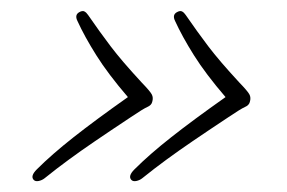

<svg xmlns="http://www.w3.org/2000/svg" viewBox="-20 -413 526 352"><path d="M438 -226Q436.5 -220 429 -216.8Q421.5 -213.5 398.5 -198Q360 -172.5 333.2 -154.2Q306.5 -136 285 -120.2Q263.5 -104.5 240.5 -86Q236 -82.5 230 -81.2Q224 -80 221 -83Q214 -90 226.5 -102.5Q254 -130 294 -161.5Q334 -193 393.5 -235Q357 -277.5 335.5 -311.8Q314 -346 301 -374.5Q295.5 -385.5 304 -390.5Q310 -394 313.8 -392Q317.5 -390 320.5 -385.5Q341.5 -355 361.8 -328.2Q382 -301.5 418.5 -262Q434 -246 437.2 -240Q440.5 -234 438 -226ZM259 -226Q257.5 -220 250 -216.8Q242.5 -213.5 219.5 -198Q181 -172.5 154.2 -154.2Q127.5 -136 106 -120.2Q84.5 -104.5 61.5 -86Q57 -82.5 51 -81.2Q45 -80 42 -83Q35 -90 47.5 -102.5Q75 -130 115 -161.5Q155 -193 214.5 -235Q178 -277.5 156.5 -311.8Q135 -346 122 -374.5Q116.5 -385.5 125 -390.5Q131 -394 134.8 -392Q138.5 -390 141.5 -385.5Q162.5 -355 182.8 -328.2Q203 -301.5 239.5 -262Q255 -246 258.2 -240Q261.5 -234 259 -226Z"/></svg>

Font: Fraunces 9pt Soft Thin
Style: Italic
Weight: 100
Italic angle: -16°
Version: Version 1.000;[b76b70a41]